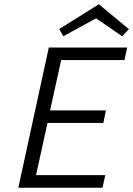

<svg xmlns="http://www.w3.org/2000/svg" viewBox="-20 -881 625 901"><path d="M431 -795 277 -711 258 -745 444 -861 585 -744 553 -711ZM66 0 209 -658H577L564 -599H267L215 -363H477L465 -304H203L149 -59H474L461 0Z"/></svg>

Font: EauTestInfant
Style: Italic
Weight: 400
Italic angle: -12°
Designer: Christian Thalmann (Catharsis Fonts)
Version: Version 0.001;PS 000.001;hotconv 1.0.88;makeotf.lib2.5.64775